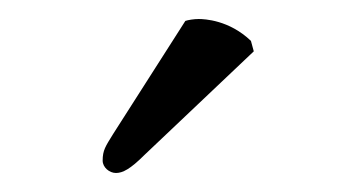

<svg xmlns="http://www.w3.org/2000/svg" viewBox="-20 -725 381 202"><path d="M175 -703 99 -584C91 -571 88 -567 88 -556C88 -549 95 -543 102 -543C109 -543 117 -547 132 -562L247 -671L244 -682C221 -704 195 -705 189 -705C184 -705 178 -704 175 -703Z"/></svg>

Font: Libertinus Math
Style: Regular
Weight: 400
Designer: Philipp H. Poll, Khaled Hosny
Foundry: Caleb Maclennan
Version: Version 7.050;RELEASE